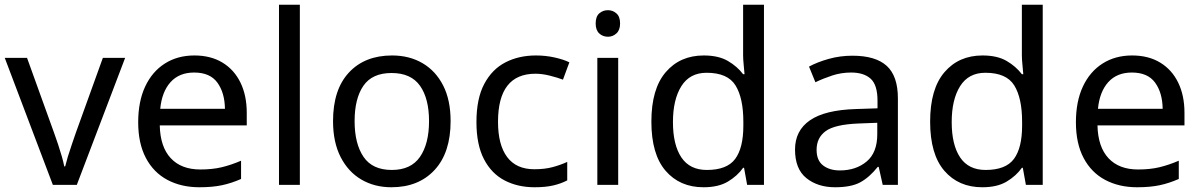

<svg xmlns="http://www.w3.org/2000/svg" viewBox="-20 -780 5068 810"><path d="M203 0 0 -536H94L208 -220Q216 -198 225 -171Q234 -144 241 -119.5Q248 -95 251 -78H255Q259 -95 266.5 -120Q274 -145 283.5 -172Q293 -199 300 -220L414 -536H508L304 0Z M800 -546Q869 -546 918.5 -516Q968 -486 994.5 -431.5Q1021 -377 1021 -304V-251H654Q656 -160 700.5 -112.5Q745 -65 825 -65Q876 -65 915.5 -74.5Q955 -84 997 -102V-25Q956 -7 916 1.5Q876 10 821 10Q745 10 686.5 -21Q628 -52 595.5 -113.5Q563 -175 563 -264Q563 -352 592.5 -415Q622 -478 675.5 -512Q729 -546 800 -546ZM799 -474Q736 -474 699.5 -433.5Q663 -393 656 -321H929Q928 -389 897 -431.5Q866 -474 799 -474Z M1245 0H1157V-760H1245Z M1881 -269Q1881 -136 1813.5 -63Q1746 10 1631 10Q1560 10 1504.5 -22.5Q1449 -55 1417 -117.5Q1385 -180 1385 -269Q1385 -402 1452 -474Q1519 -546 1634 -546Q1707 -546 1762.5 -513.5Q1818 -481 1849.5 -419.5Q1881 -358 1881 -269ZM1476 -269Q1476 -174 1513.5 -118.5Q1551 -63 1633 -63Q1714 -63 1752 -118.5Q1790 -174 1790 -269Q1790 -364 1752 -418Q1714 -472 1632 -472Q1550 -472 1513 -418Q1476 -364 1476 -269Z M2235 10Q2164 10 2108.5 -19Q2053 -48 2021.5 -109Q1990 -170 1990 -265Q1990 -364 2023 -426Q2056 -488 2112.5 -517Q2169 -546 2241 -546Q2282 -546 2320 -537.5Q2358 -529 2382 -517L2355 -444Q2331 -453 2299 -461Q2267 -469 2239 -469Q2081 -469 2081 -266Q2081 -169 2119.5 -117.5Q2158 -66 2234 -66Q2278 -66 2311.5 -75Q2345 -84 2373 -97V-19Q2346 -5 2313.5 2.5Q2281 10 2235 10Z M2545 -737Q2565 -737 2580.5 -723.5Q2596 -710 2596 -681Q2596 -653 2580.5 -639Q2565 -625 2545 -625Q2523 -625 2508 -639Q2493 -653 2493 -681Q2493 -710 2508 -723.5Q2523 -737 2545 -737ZM2588 -536V0H2500V-536Z M2948 10Q2848 10 2788 -59.5Q2728 -129 2728 -267Q2728 -405 2788.5 -475.5Q2849 -546 2949 -546Q3011 -546 3050.5 -523Q3090 -500 3115 -467H3121Q3120 -480 3117.5 -505.5Q3115 -531 3115 -546V-760H3203V0H3132L3119 -72H3115Q3091 -38 3051 -14Q3011 10 2948 10ZM2962 -63Q3047 -63 3081.5 -109.5Q3116 -156 3116 -250V-266Q3116 -366 3083 -419.5Q3050 -473 2961 -473Q2890 -473 2854.5 -416.5Q2819 -360 2819 -265Q2819 -169 2854.5 -116Q2890 -63 2962 -63Z M3576 -545Q3674 -545 3721 -502Q3768 -459 3768 -365V0H3704L3687 -76H3683Q3648 -32 3609.5 -11Q3571 10 3503 10Q3430 10 3382 -28.5Q3334 -67 3334 -149Q3334 -229 3397 -272.5Q3460 -316 3591 -320L3682 -323V-355Q3682 -422 3653 -448Q3624 -474 3571 -474Q3529 -474 3491 -461.5Q3453 -449 3420 -433L3393 -499Q3428 -518 3476 -531.5Q3524 -545 3576 -545ZM3602 -259Q3502 -255 3463.5 -227Q3425 -199 3425 -148Q3425 -103 3452.5 -82Q3480 -61 3523 -61Q3591 -61 3636 -98.5Q3681 -136 3681 -214V-262Z M4124 10Q4024 10 3964 -59.5Q3904 -129 3904 -267Q3904 -405 3964.5 -475.5Q4025 -546 4125 -546Q4187 -546 4226.5 -523Q4266 -500 4291 -467H4297Q4296 -480 4293.5 -505.5Q4291 -531 4291 -546V-760H4379V0H4308L4295 -72H4291Q4267 -38 4227 -14Q4187 10 4124 10ZM4138 -63Q4223 -63 4257.5 -109.5Q4292 -156 4292 -250V-266Q4292 -366 4259 -419.5Q4226 -473 4137 -473Q4066 -473 4030.5 -416.5Q3995 -360 3995 -265Q3995 -169 4030.5 -116Q4066 -63 4138 -63Z M4756 -546Q4825 -546 4874.5 -516Q4924 -486 4950.5 -431.5Q4977 -377 4977 -304V-251H4610Q4612 -160 4656.5 -112.5Q4701 -65 4781 -65Q4832 -65 4871.5 -74.5Q4911 -84 4953 -102V-25Q4912 -7 4872 1.5Q4832 10 4777 10Q4701 10 4642.5 -21Q4584 -52 4551.5 -113.5Q4519 -175 4519 -264Q4519 -352 4548.5 -415Q4578 -478 4631.5 -512Q4685 -546 4756 -546ZM4755 -474Q4692 -474 4655.5 -433.5Q4619 -393 4612 -321H4885Q4884 -389 4853 -431.5Q4822 -474 4755 -474Z"/></svg>

Font: Noto Sans Palmyrene
Style: Regular
Weight: 400
Designer: Monotype Design Team
Foundry: Monotype Imaging Inc.
Version: Version 2.001; ttfautohint (v1.8.4.7-5d5b)